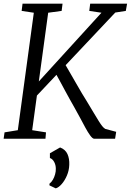

<svg xmlns="http://www.w3.org/2000/svg" viewBox="-22 -763 719 1056"><path d="M-2 0 3 -35 76 -47 164 -693 97 -703 102 -743H322L317 -703L243 -693L191.5 -315L536 -693L469 -703L474 -743H677L670 -703L612 -694L339 -404.5Q351 -384 366.2 -357.5Q381.5 -331 397.5 -303.2Q413.5 -275.5 428.5 -249.8Q443.5 -224 456 -205Q478 -168.5 493.8 -142Q509.5 -115.5 520.8 -97.5Q532 -79.5 540.5 -69Q549 -58.5 557 -54L617 -38L611 0H495Q486.5 -1 474 -18Q461.5 -35 447 -61.8Q432.5 -88.5 416.8 -118.2Q401 -148 386 -174Q374.5 -194 361.8 -217Q349 -240 336 -264Q323 -288 311 -310.5Q299 -333 288.5 -351.5L181 -237.5L155 -47L231 -35L228 0ZM250 256.5V247.5Q261.5 238.5 269.2 224.8Q277 211 281.2 195.2Q285.5 179.5 285 165Q285 145 276.2 128.2Q267.5 111.5 252.5 106V80L308.5 48Q337.5 59 349 84.2Q360.5 109.5 359 143.5Q358 174.5 346 202.5Q334 230.5 317.2 249.5Q300.5 268.5 284.5 273Z"/></svg>

Font: Merriweather Light 18pt Light
Style: Italic
Weight: 300
Italic angle: -7.8°
Version: Version 2.101